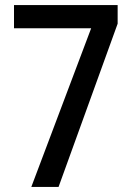

<svg xmlns="http://www.w3.org/2000/svg" viewBox="-20 -734 521 754"><path d="M103 0H210L442 -641V-714H35V-623H338Z"/></svg>

Font: Noto Sans Myanmar UI Condensed Medium
Style: Regular
Weight: 500
Width: 3
Designer: Monotype Design Team
Foundry: Monotype Imaging Inc.
Version: Version 2.103